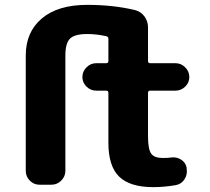

<svg xmlns="http://www.w3.org/2000/svg" viewBox="-20 -760 865 790"><path d="M142 0Q119 0 102.5 -17Q86 -34 86 -57V-532Q86 -628 152 -684Q218 -740 339 -740Q444 -740 534 -719Q559 -713 574 -693Q589 -673 589 -647V-509Q589 -500 598 -500H702Q725 -500 742 -483Q759 -466 759 -443Q759 -420 742 -403.5Q725 -387 702 -387H598Q589 -387 589 -378V-200Q589 -146 602 -128Q615 -110 649 -110Q673 -110 685 -112Q707 -115 725.5 -103Q744 -91 748 -70V-66Q752 -42 739 -22Q726 -2 702 2Q654 10 611 10Q515 10 470.5 -33Q426 -76 426 -173V-378Q426 -387 417 -387H376Q353 -387 336 -403.5Q319 -420 319 -443Q319 -466 336 -483Q353 -500 376 -500H417Q426 -500 426 -509V-601Q426 -609 417 -611Q377 -620 339 -620Q287 -620 268 -601Q249 -582 249 -532V-57Q249 -34 232 -17Q215 0 192 0Z"/></svg>

Font: Rounded Mplus 1c ExtraBold
Style: Regular
Weight: 800
Version: Version 1.059.20150529